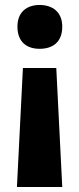

<svg xmlns="http://www.w3.org/2000/svg" viewBox="-20 -579 317 771"><path d="M230 -472C230 -531 191 -559 139 -559C88 -559 50 -531 50 -472C50 -410 88 -383 139 -383C192 -383 230 -410 230 -472ZM72 -306 48 172H230L206 -306Z"/></svg>

Font: Noto Sans Lao Looped SemiCondensed ExtraBold
Style: Regular
Weight: 800
Width: 4
Designer: Mark Frömberg, Ben Mitchell
Foundry: The Fontpad Ltd
Version: Version 1.002